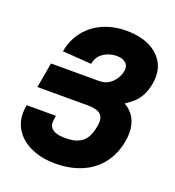

<svg xmlns="http://www.w3.org/2000/svg" viewBox="-134 -836 869 954"><g transform="rotate(20 300.0 -359.0)"><path d="M264.5 11Q194.5 11 140.8 -12Q87 -35 57.5 -76Q28 -117 28 -170.5Q28 -187.5 31 -204.5L32.5 -213H187.5L184 -193Q182.5 -185.5 182.5 -178.5Q182.5 -125 267.5 -125Q310.5 -125 337 -137.2Q363.5 -149.5 377.5 -173.2Q391.5 -197 398.5 -235Q401 -249 401 -259Q401 -288 381.5 -302Q362 -316 317 -316H51.5L75 -449H330Q359 -449 380.5 -463Q402 -477 414.5 -497.8Q427 -518.5 430.5 -538.5Q431.5 -545.5 431.5 -549Q431.5 -571 415.2 -583.5Q399 -596 369.5 -596Q349 -596 326.5 -588.5Q304 -581 286 -563Q268 -545 263 -515.5L110 -526.5Q122 -591 158.8 -636.8Q195.5 -682.5 251 -706.5Q306.5 -730.5 374 -730.5Q438.5 -730.5 486.8 -709.8Q535 -689 561.2 -651.5Q587.5 -614 587.5 -564.5Q587.5 -548 584.5 -530Q577.5 -491.5 564.2 -465.8Q551 -440 533.2 -423.2Q515.5 -406.5 487.5 -387.5Q559 -346 559 -257.5Q559 -234.5 555 -213Q542 -140.5 502.2 -90.2Q462.5 -40 401.5 -14.5Q340.5 11 264.5 11Z"/></g></svg>

Font: JuliaMono Black
Style: Italic
Weight: 900
Italic angle: -9°
Monospace: yes
Designer: cormullion
Foundry: corm
Version: Version 0.057; ttfautohint (v1.8.4)